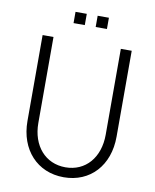

<svg xmlns="http://www.w3.org/2000/svg" viewBox="-94 -921 816 1008"><g transform="rotate(10 314.5 -417.0)"><path d="M315 16C456 16 552 -88 552 -242V-700H494V-242C494 -120 422 -37 315 -37C208 -37 135 -120 135 -242V-700H77V-242C77 -89 174 16 315 16ZM344 -790H404V-850H344ZM226 -790H286V-850H226Z"/></g></svg>

Font: Uncut Sans Light
Style: Regular
Weight: 300
Designer: Kasper Nordkvist
Foundry: UNCUT.wtf
Version: Version 1.304;Glyphs 3.2 (3246)